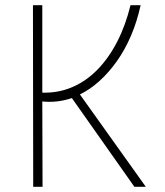

<svg xmlns="http://www.w3.org/2000/svg" viewBox="-20 -720 637 740"><path d="M522 -700Q508 -636 484.5 -581.5Q461 -527 430 -483.5Q399 -440 363 -407.5Q327 -375 288 -356L542 0H498L257 -342Q201 -323 143 -329L144 0H108L107 -700H143V-363Q204 -361 258 -384Q312 -407 355.5 -451.5Q399 -496 431.5 -559Q464 -622 483 -700Z"/></svg>

Font: Panefresco 1wt
Style: Regular
Weight: 250
Version: Version 1.000